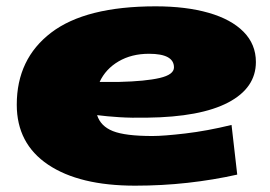

<svg xmlns="http://www.w3.org/2000/svg" viewBox="-20 -577 853 607"><path d="M730 -25Q654 -8 573 1Q492 10 407 10Q231 10 132 -56.5Q33 -123 33 -246Q33 -391 142 -474Q251 -557 472 -557Q568 -557 639.5 -536.5Q711 -516 750 -476.5Q789 -437 789 -381Q789 -299 701.5 -253Q614 -207 445 -205Q396 -204 357 -206.5Q318 -209 287 -213Q298 -178 337 -162.5Q376 -147 462 -147Q497 -147 565.5 -155Q634 -163 712 -182ZM451 -407Q396 -407 355 -383Q314 -359 295 -318Q309 -318 324 -318Q339 -318 356 -318Q440 -320 485 -330.5Q530 -341 530 -364Q530 -407 451 -407Z"/></svg>

Font: Georama ExtraExtended ExtraBold
Style: Italic
Weight: 800
Width: 8
Italic angle: -9°
Designer: Jean-Baptiste Levee
Foundry: Production Type
Version: Version 1.000